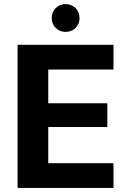

<svg xmlns="http://www.w3.org/2000/svg" viewBox="-20 -919 627 939"><path d="M66 0V-700H535V-579H216V-414H505V-298H216V-121H535V0ZM300 -763Q272 -763 252.5 -782.5Q233 -802 233 -830Q233 -860 252.5 -879.5Q272 -899 300 -899Q330 -899 349.5 -879.5Q369 -860 369 -830Q369 -802 349.5 -782.5Q330 -763 300 -763Z"/></svg>

Font: DM Sans 17pt Black
Style: Regular
Weight: 900
Version: Version 4.004;gftools[0.9.30]